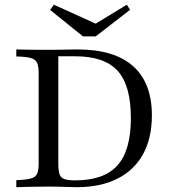

<svg xmlns="http://www.w3.org/2000/svg" viewBox="-20 -776 706 796"><path d="M47.6 0V-29Q87.9 -30.6 107.7 -35.9Q127.4 -41.1 133.9 -55.6Q140.3 -70.2 140.3 -98.4V-472.6Q140.3 -500.8 133.9 -515.3Q127.4 -529.8 107.7 -535.5Q87.9 -541.1 47.6 -541.9V-571Q71 -570.2 102.8 -569.8Q134.7 -569.4 179.8 -569.4Q202.4 -569.4 225.4 -569.8Q248.4 -570.2 268.5 -570.6Q288.7 -571 301.6 -571Q454 -571 531.9 -501.6Q609.7 -432.3 609.7 -297.6Q609.7 -203.2 573 -136.7Q536.3 -70.2 466.5 -35.1Q396.8 0 298.4 0Q278.2 0 248.8 -1.2Q219.4 -2.4 180.6 -2.4Q141.9 -2.4 106.9 -1.6Q71.8 -0.8 47.6 0ZM291.1 -28.2Q411.3 -28.2 466.9 -90.3Q522.6 -152.4 522.6 -286.3Q522.6 -421.8 467.7 -482.3Q412.9 -542.7 291.9 -542.7H221.8V-96.8Q221.8 -67.7 227 -53.2Q232.3 -38.7 247.2 -33.5Q262.1 -28.2 291.1 -28.2ZM505.6 -756.5 519.4 -735.5 376.6 -625H324.2L187.9 -734.7L203.2 -756.5L397.6 -668.5H361.3Z"/></svg>

Font: Playfair
Style: Regular
Weight: 400
Designer: Claus Eggers Sørensen
Foundry: Claus Eggers Sørensen
Version: Version 2.001;gftools[0.9.30]